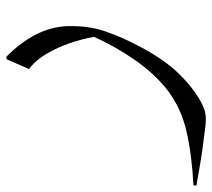

<svg xmlns="http://www.w3.org/2000/svg" viewBox="-294 -312 654 591"><g transform="rotate(-90 32.5 -16.0)"><path d="M154 -323Q245 -232 248 -135Q250 -70 231.5 -17Q213 36 184 90Q146 161 107 202.5Q68 244 27 269Q4 283 -13.5 288Q-31 293 -58 290Q-87 286 -112.5 283Q-138 280 -168 275Q-198 270 -243 262L-242 253Q-147 248 -75.5 231.5Q-4 215 51 173Q102 133 144 72.5Q186 12 215 -53Q209 -88 196 -126.5Q183 -165 163 -199Q143 -233 116 -253L146 -322Z"/></g></svg>

Font: Bona Nova
Style: Italic
Weight: 400
Italic angle: -4°
Designer: Mateusz Machalski
Foundry: Capitalics
Version: Version 4.001; ttfautohint (v1.8.3)